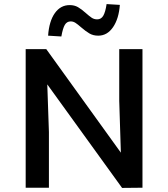

<svg xmlns="http://www.w3.org/2000/svg" viewBox="-20 -921 825 942"><path d="M106 0ZM679 -680V0L579 1L212 -507L220 -273V0H106V-680H207L573 -172L565 -426V-680ZM216 -746Q221 -817 249 -856.5Q277 -896 322 -896Q345 -896 362.5 -886Q380 -876 401 -857Q419 -841 430.5 -833.5Q442 -826 457 -826Q476 -826 486.5 -843.5Q497 -861 503 -901L568 -897Q563 -829 534.5 -787.5Q506 -746 462 -746Q437 -746 418.5 -757Q400 -768 378 -787Q361 -802 350 -809Q339 -816 327 -816Q308 -816 298 -799Q288 -782 281 -742Z"/></svg>

Font: Martel Sans SemiBold
Style: Regular
Weight: 600
Designer: Dan Reynolds and Mathieu Réguer
Foundry: Dan Reynolds and Mathieu Réguer
Version: Version 1.002; ttfautohint (v1.1) -l 5 -r 5 -G 72 -x 0 -D la